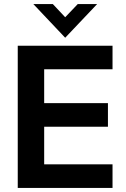

<svg xmlns="http://www.w3.org/2000/svg" viewBox="-20 -921 618 941"><path d="M67 -697H531.5V-581.5H196.5V-415.5H509V-300H196.5V-115.5H531.5V0H67ZM143.5 -901H239L299.5 -836.5L361 -901H456L299.5 -736Z"/></svg>

Font: HK Grotesk
Style: Bold
Weight: 700
Designer: Alfredo Marco Pradil
Foundry: Hanken Design Co.
Version: Version 3.001